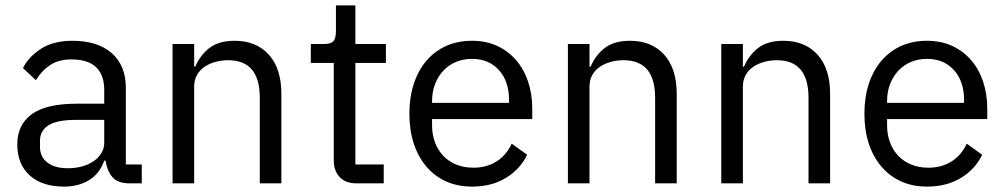

<svg xmlns="http://www.w3.org/2000/svg" viewBox="-20 -679 3723 711"><path d="M460 0Q415 0 395.5 -24Q376 -48 371 -84H366Q349 -36 310 -12Q271 12 217 12Q135 12 89.5 -30Q44 -72 44 -144Q44 -217 97.5 -256Q151 -295 264 -295H366V-346Q366 -401 336 -430Q306 -459 244 -459Q197 -459 165.5 -438Q134 -417 113 -382L65 -427Q86 -469 132 -498.5Q178 -528 248 -528Q342 -528 394 -482Q446 -436 446 -354V-70H505V0ZM230 -56Q260 -56 285 -63Q310 -70 328 -83Q346 -96 356 -113Q366 -130 366 -150V-235H260Q191 -235 159.5 -215Q128 -195 128 -157V-136Q128 -98 155.5 -77Q183 -56 230 -56Z M619 0V-516H699V-432H703Q722 -476 756.5 -502Q791 -528 849 -528Q929 -528 975.5 -476.5Q1022 -425 1022 -331V0H942V-317Q942 -456 825 -456Q801 -456 778.5 -450Q756 -444 738 -432Q720 -420 709.5 -401.5Q699 -383 699 -358V0Z M1301 0Q1259 0 1237.5 -23.5Q1216 -47 1216 -85V-446H1131V-516H1179Q1205 -516 1214.5 -526.5Q1224 -537 1224 -563V-659H1296V-516H1409V-446H1296V-70H1401V0Z M1728 12Q1675 12 1632.5 -7Q1590 -26 1559.5 -61.5Q1529 -97 1512.5 -146.5Q1496 -196 1496 -258Q1496 -319 1512.5 -369Q1529 -419 1559.5 -454.5Q1590 -490 1632.5 -509Q1675 -528 1728 -528Q1780 -528 1821 -509Q1862 -490 1891 -456.5Q1920 -423 1935.5 -377Q1951 -331 1951 -276V-238H1580V-214Q1580 -181 1590.5 -152.5Q1601 -124 1620.5 -103Q1640 -82 1668.5 -70Q1697 -58 1733 -58Q1782 -58 1818.5 -81Q1855 -104 1875 -147L1932 -106Q1907 -53 1854 -20.5Q1801 12 1728 12ZM1728 -461Q1695 -461 1668 -449.5Q1641 -438 1621.5 -417Q1602 -396 1591 -367.5Q1580 -339 1580 -305V-298H1865V-309Q1865 -378 1827.5 -419.5Q1790 -461 1728 -461Z M2083 0V-516H2163V-432H2167Q2186 -476 2220.5 -502Q2255 -528 2313 -528Q2393 -528 2439.5 -476.5Q2486 -425 2486 -331V0H2406V-317Q2406 -456 2289 -456Q2265 -456 2242.5 -450Q2220 -444 2202 -432Q2184 -420 2173.5 -401.5Q2163 -383 2163 -358V0Z M2651 0V-516H2731V-432H2735Q2754 -476 2788.5 -502Q2823 -528 2881 -528Q2961 -528 3007.5 -476.5Q3054 -425 3054 -331V0H2974V-317Q2974 -456 2857 -456Q2833 -456 2810.5 -450Q2788 -444 2770 -432Q2752 -420 2741.5 -401.5Q2731 -383 2731 -358V0Z M3413 12Q3360 12 3317.5 -7Q3275 -26 3244.5 -61.5Q3214 -97 3197.5 -146.5Q3181 -196 3181 -258Q3181 -319 3197.5 -369Q3214 -419 3244.5 -454.5Q3275 -490 3317.5 -509Q3360 -528 3413 -528Q3465 -528 3506 -509Q3547 -490 3576 -456.5Q3605 -423 3620.5 -377Q3636 -331 3636 -276V-238H3265V-214Q3265 -181 3275.5 -152.5Q3286 -124 3305.5 -103Q3325 -82 3353.5 -70Q3382 -58 3418 -58Q3467 -58 3503.5 -81Q3540 -104 3560 -147L3617 -106Q3592 -53 3539 -20.5Q3486 12 3413 12ZM3413 -461Q3380 -461 3353 -449.5Q3326 -438 3306.5 -417Q3287 -396 3276 -367.5Q3265 -339 3265 -305V-298H3550V-309Q3550 -378 3512.5 -419.5Q3475 -461 3413 -461Z"/></svg>

Font: IBM Plex Sans Thai Looped
Style: Regular
Weight: 400
Designer: Mike Abbink, Paul van der Laan, Pieter van Rosmalen, Ben Mitchell, Mark Frömberg
Foundry: Bold Monday
Version: Version 1.1